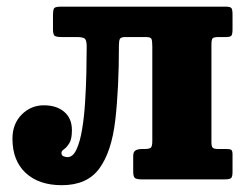

<svg xmlns="http://www.w3.org/2000/svg" viewBox="-20 -540 740 578"><path d="M17.5 -122.5Q17.5 -167 45.2 -195Q73 -223 112 -223Q150.5 -223 173.5 -203.2Q196.5 -183.5 196.5 -148Q196.5 -121 188.5 -108.5Q180.5 -96 172.8 -90.8Q165 -85.5 165 -80Q165 -72 171.2 -69.5Q177.5 -67 183.5 -67Q199.5 -67 210.2 -90Q221 -113 227.2 -150.8Q233.5 -188.5 236.2 -233Q239 -277.5 240 -321.2Q241 -365 241 -399.5Q241 -419 235.2 -423.8Q229.5 -428.5 210 -428.5H166Q150 -428.5 144.8 -432Q139.5 -435.5 139.5 -452.5V-493.5Q139.5 -511 143.2 -515.5Q147 -520 164.5 -520H658.5Q674 -520 677 -515.2Q680 -510.5 680 -495V-452.5Q680 -437.5 676.8 -433Q673.5 -428.5 661 -428.5H639Q624.5 -428.5 620.5 -425Q616.5 -421.5 616.5 -406V-111.5Q616.5 -99 620.5 -95.2Q624.5 -91.5 636 -91.5H661.5Q672.5 -91.5 676.2 -88.8Q680 -86 680 -75V-22.5Q680 -8 675.8 -4Q671.5 0 656.5 0H407Q392 0 386.5 -3.8Q381 -7.5 381 -23.5V-70.5Q381 -83.5 388.5 -87.5Q396 -91.5 409 -91.5H416Q428.5 -91.5 433.5 -95Q438.5 -98.5 438.5 -116V-400.5Q438.5 -418 435.8 -423.2Q433 -428.5 419 -428.5H358Q344 -428.5 341 -423Q338 -417.5 338 -403.5Q338 -272.5 327 -178Q316 -83.5 279.2 -33Q242.5 17.5 166 17.5Q97 17.5 57.2 -19.5Q17.5 -56.5 17.5 -122.5Z"/></svg>

Font: Besley* Narrow Heavy
Style: Regular
Weight: 800
Width: 4
Designer: Owen Earl
Foundry: indestructible type*
Version: Version 3.000; ttfautohint (v1.8.3)